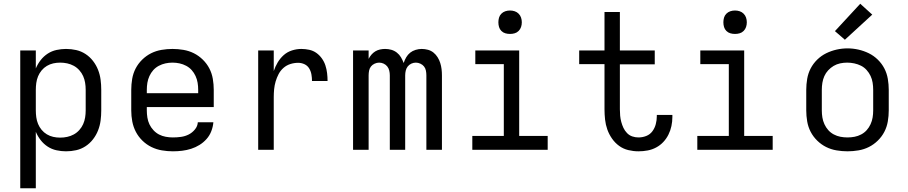

<svg xmlns="http://www.w3.org/2000/svg" viewBox="-20 -799 4840 1024"><path d="M88 205V-530H171V-434Q181 -458 197 -478.5Q213 -499 234.5 -513Q256 -527 281.5 -532.5Q307 -538 332 -538Q360 -538 386.5 -532Q413 -526 436 -511Q459 -496 476 -474Q493 -452 503 -426.5Q513 -401 516.5 -374Q520 -347 520 -320V-210Q520 -183 516.5 -156Q513 -129 503 -103.5Q493 -78 476 -56Q459 -34 436 -19Q413 -4 386.5 2Q360 8 332 8Q307 8 281.5 2.5Q256 -3 234.5 -17Q213 -31 197 -51.5Q181 -72 171 -96V205ZM301 -65Q320 -65 338.5 -69Q357 -73 373.5 -82Q390 -91 403 -105.5Q416 -120 423.5 -137Q431 -154 434 -172.5Q437 -191 437 -210V-320Q437 -339 434 -357.5Q431 -376 423.5 -393Q416 -410 403 -424.5Q390 -439 373.5 -448Q357 -457 338.5 -461Q320 -465 301 -465Q282 -465 264 -461Q246 -457 230 -447.5Q214 -438 202 -423.5Q190 -409 183 -392Q176 -375 173.5 -356.5Q171 -338 171 -320V-210Q171 -192 173.5 -173.5Q176 -155 183 -138Q190 -121 202 -106.5Q214 -92 230 -82.5Q246 -73 264 -69Q282 -65 301 -65Z M902 8Q873 8 843.5 3Q814 -2 787.5 -15Q761 -28 739.5 -49Q718 -70 704.5 -96Q691 -122 685.5 -151Q680 -180 680 -210V-320Q680 -349 685 -378.5Q690 -408 703.5 -434Q717 -460 738.5 -481Q760 -502 786 -515Q812 -528 841.5 -533Q871 -538 900 -538Q929 -538 958.5 -533Q988 -528 1014 -515Q1040 -502 1061.5 -481Q1083 -460 1096.5 -434Q1110 -408 1115 -378.5Q1120 -349 1120 -320V-228H763V-210Q763 -191 766 -172Q769 -153 777 -136Q785 -119 798.5 -104.5Q812 -90 828.5 -81.5Q845 -73 864 -69.5Q883 -66 902 -66Q924 -66 945.5 -69Q967 -72 986 -81.5Q1005 -91 1019.5 -108.5Q1034 -126 1035 -147H1118Q1116 -123 1107 -99.5Q1098 -76 1081.5 -57.5Q1065 -39 1044 -26Q1023 -13 999.5 -5.5Q976 2 951.5 5Q927 8 902 8ZM1037 -302V-320Q1037 -339 1034 -357.5Q1031 -376 1023 -393.5Q1015 -411 1002.5 -425Q990 -439 973 -448Q956 -457 937.5 -461Q919 -465 900 -465Q881 -465 862.5 -461Q844 -457 827 -448Q810 -439 797.5 -425Q785 -411 777 -393.5Q769 -376 766 -357.5Q763 -339 763 -320V-302Z M1357 0V-530H1440V-420Q1448 -444 1461 -466Q1474 -488 1493 -505Q1512 -522 1537 -530Q1562 -538 1587 -538Q1608 -538 1629 -533.5Q1650 -529 1667 -517Q1684 -505 1696.5 -487.5Q1709 -470 1715.5 -450Q1722 -430 1724.5 -409Q1727 -388 1727 -367H1644Q1644 -384 1641 -401.5Q1638 -419 1629 -434Q1620 -449 1604 -456.5Q1588 -464 1570 -464Q1549 -464 1528.5 -457.5Q1508 -451 1492 -437Q1476 -423 1466 -404Q1456 -385 1450 -364.5Q1444 -344 1442 -323Q1440 -302 1440 -281V0Z M1863 0V-530H1946V-485Q1952 -497 1961 -507.5Q1970 -518 1981.5 -525Q1993 -532 2006.5 -535Q2020 -538 2034 -538Q2034 -538 2034 -538Q2034 -538 2034 -538Q2051 -538 2067 -533.5Q2083 -529 2096.5 -518.5Q2110 -508 2118.5 -493.5Q2127 -479 2133 -463Q2138 -479 2146.5 -493.5Q2155 -508 2167.5 -518Q2180 -528 2196.5 -533Q2213 -538 2229 -538Q2229 -538 2229 -538Q2229 -538 2229 -538Q2246 -538 2262.5 -533.5Q2279 -529 2292 -518.5Q2305 -508 2314 -493.5Q2323 -479 2328 -463Q2333 -447 2335 -430.5Q2337 -414 2337 -397V0H2254V-397Q2254 -410 2251.5 -422.5Q2249 -435 2241.5 -444.5Q2234 -454 2222 -459.5Q2210 -465 2198 -465Q2185 -465 2173.5 -459.5Q2162 -454 2154.5 -444.5Q2147 -435 2144 -422.5Q2141 -410 2141 -397V0H2059V-397Q2059 -410 2056 -422.5Q2053 -435 2045.5 -444.5Q2038 -454 2026.5 -459.5Q2015 -465 2002 -465Q1990 -465 1978 -459.5Q1966 -454 1958.5 -444.5Q1951 -435 1948.5 -422.5Q1946 -410 1946 -397V0Z M2499 0V-74H2667V-457H2515V-530H2749V-74H2901V0ZM2700 -618Q2687 -618 2675 -621.5Q2663 -625 2654 -634Q2645 -643 2641.5 -655Q2638 -667 2638 -680Q2638 -693 2641.5 -705Q2645 -717 2654 -726Q2663 -735 2675 -739Q2687 -743 2700 -743Q2713 -743 2725 -739Q2737 -735 2746 -726Q2755 -717 2759 -705Q2763 -693 2763 -680Q2763 -667 2759 -655Q2755 -643 2746 -634Q2737 -625 2725 -621.5Q2713 -618 2700 -618Z M3385 8Q3358 8 3331 1.5Q3304 -5 3282 -21Q3260 -37 3244 -60Q3228 -83 3219 -108.5Q3210 -134 3207 -161.5Q3204 -189 3204 -216V-457H3069V-530H3204V-735H3286V-530H3472V-456H3286V-216Q3286 -199 3287.5 -182Q3289 -165 3293.5 -148.5Q3298 -132 3305 -117Q3312 -102 3324 -89.5Q3336 -77 3352 -71.5Q3368 -66 3385 -66Q3407 -66 3427 -74Q3447 -82 3459.5 -99Q3472 -116 3477.5 -137Q3483 -158 3483 -179Q3483 -181 3483 -182.5Q3483 -184 3483 -186H3566Q3566 -183 3566 -180.5Q3566 -178 3566 -175Q3566 -151 3561 -127Q3556 -103 3545 -81Q3534 -59 3517.5 -41.5Q3501 -24 3479.5 -12.5Q3458 -1 3434 3.5Q3410 8 3385 8Z M3699 0V-74H3867V-457H3715V-530H3949V-74H4101V0ZM3900 -618Q3887 -618 3875 -621.5Q3863 -625 3854 -634Q3845 -643 3841.5 -655Q3838 -667 3838 -680Q3838 -693 3841.5 -705Q3845 -717 3854 -726Q3863 -735 3875 -739Q3887 -743 3900 -743Q3913 -743 3925 -739Q3937 -735 3946 -726Q3955 -717 3959 -705Q3963 -693 3963 -680Q3963 -667 3959 -655Q3955 -643 3946 -634Q3937 -625 3925 -621.5Q3913 -618 3900 -618Z M4500 8Q4471 8 4441.5 3Q4412 -2 4386 -15Q4360 -28 4338.5 -49Q4317 -70 4303.5 -96Q4290 -122 4285 -151.5Q4280 -181 4280 -210V-320Q4280 -349 4285 -378.5Q4290 -408 4303.5 -434Q4317 -460 4338.5 -481Q4360 -502 4386.5 -515Q4413 -528 4442 -534.5Q4471 -541 4500 -541Q4529 -541 4558 -534.5Q4587 -528 4613.5 -515Q4640 -502 4661.5 -481Q4683 -460 4696.5 -434Q4710 -408 4715 -378.5Q4720 -349 4720 -320V-210Q4720 -181 4715 -151.5Q4710 -122 4696.5 -96Q4683 -70 4661.5 -49Q4640 -28 4614 -15Q4588 -2 4558.5 3Q4529 8 4500 8ZM4500 -66Q4519 -66 4537.5 -69.5Q4556 -73 4573 -82Q4590 -91 4602.5 -105Q4615 -119 4623 -136.5Q4631 -154 4634 -172.5Q4637 -191 4637 -210V-320Q4637 -339 4634 -358Q4631 -377 4623 -394Q4615 -411 4602 -425.5Q4589 -440 4572 -448.5Q4555 -457 4536 -461Q4517 -465 4498 -465Q4479 -465 4460.5 -461Q4442 -457 4426 -447.5Q4410 -438 4397 -424Q4384 -410 4376.5 -393Q4369 -376 4366 -357.5Q4363 -339 4363 -320V-210Q4363 -191 4366 -172.5Q4369 -154 4377 -136.5Q4385 -119 4397.5 -105Q4410 -91 4427 -82Q4444 -73 4462.5 -69.5Q4481 -66 4500 -66ZM4486 -587 4433 -633 4568 -779 4632 -721Z"/></svg>

Font: Iosevka Curly Extended
Style: Regular
Weight: 400
Width: 7
Monospace: yes
Designer: Belleve Invis
Foundry: Belleve Invis
Version: Version 11.1.0; ttfautohint (v1.8.3)